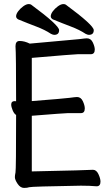

<svg xmlns="http://www.w3.org/2000/svg" viewBox="-20 -906 540 942"><path d="M98 16Q80 16 66.5 -4Q53 -24 53 -37Q53 -46 56 -59.5Q59 -73 59 -342Q49 -348 42 -365Q35 -382 35 -393Q35 -410 53 -410L59 -409Q59 -643 56 -679Q56 -705 76 -705Q100 -705 126 -692L369 -714Q399 -718 406 -718Q426 -718 435.5 -697.5Q445 -677 445 -663Q445 -640 425 -640H361Q346 -640 136 -622V-410Q300 -423 321 -426Q350 -430 358 -430Q377 -430 386.5 -409.5Q396 -389 396 -374Q396 -351 377 -351H313Q299 -351 136 -338V-65Q418 -71 436 -73Q453 -73 463 -51.5Q473 -30 473 -15Q473 8 454 8Q422 5 377 5Q133 9 123.5 12.5Q114 16 98 16ZM246 -735Q240 -735 230 -740Q200 -760 157.5 -776Q115 -792 69 -811Q59 -817 59 -826Q59 -837 69 -850.5Q79 -864 94 -875Q109 -886 121 -886Q129 -886 133 -883Q270 -782 270 -758Q270 -735 246 -735ZM416 -735Q410 -735 400 -740Q370 -760 327.5 -776Q285 -792 239 -811Q229 -817 229 -826Q229 -837 239 -850.5Q249 -864 264 -875Q279 -886 291 -886Q299 -886 303 -883Q440 -782 440 -758Q440 -735 416 -735Z"/></svg>

Font: LXGW WenKai Mono Medium
Style: Regular
Weight: 500
Monospace: yes
Designer: LXGW / Fontworks Inc.
Foundry: LXGW / Fontworks Inc.
Version: Version 1.520; June 14, 2025